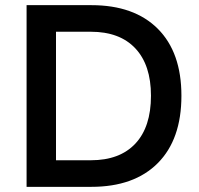

<svg xmlns="http://www.w3.org/2000/svg" viewBox="-20 -724 770 744"><path d="M334 -704Q500 -704 591.5 -612.5Q683 -521 683 -353Q683 -184 591.5 -92Q500 0 334 0H83V-704ZM332 -103Q444 -103 504.5 -167.5Q565 -232 565 -353Q565 -472 504.5 -536.5Q444 -601 332 -601H197V-103Z"/></svg>

Font: CBA Beacon Sans Bold
Style: Regular
Weight: 700
Designer: Wei Huang
Foundry: Wei Huang
Version: Version 1.002